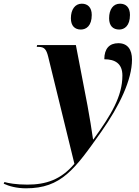

<svg xmlns="http://www.w3.org/2000/svg" viewBox="-183 -780 752 1040"><path d="M463 -620C491 -620 521 -640 521 -699C521 -740 499 -760 467 -760C430 -760 408 -729 408 -681C408 -640 429 -620 463 -620ZM255 -620C284 -620 314 -640 314 -699C314 -740 292 -760 260 -760C224 -760 201 -729 201 -681C201 -640 222 -620 255 -620ZM-42 240C149 240 222 137 366 -67C463 -205 532 -347 532 -457C532 -512 508 -546 458 -546C410 -546 382 -517 382 -459C440 -459 480 -436 480 -371C480 -259 420 -159 323 -25H321C315 -68 301 -156 291 -208L228 -536H18L16 -526H26C57 -526 68 -513 78 -473L220 107C148 193 66 220 -35 220C-96 220 -139 212 -159 206L-163 215C-135 228 -94 240 -42 240Z"/></svg>

Font: Noto Serif Display
Style: Bold Italic
Weight: 700
Italic angle: -12°
Designer: Monotype Design Team
Foundry: Monotype Imaging Inc.
Version: Version 2.009